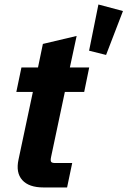

<svg xmlns="http://www.w3.org/2000/svg" viewBox="-20 -824 561 844"><path d="M171.4 0Q106.9 0 77.9 -32.5Q48.8 -64.9 61.5 -123L124.5 -419.9H51.8L74.2 -527.3H147L168.5 -630.9L316.9 -666L287.1 -527.3H372.1L350.1 -419.9H265.1L204.6 -134.3Q201.2 -118.7 204.6 -113Q208 -107.4 222.2 -107.4H297.4L274.9 0ZM446.3 -582.5 371.6 -601.1 412.6 -804.2 520.5 -775.4Z"/></svg>

Font: Schibsted Grotesk
Style: Bold Italic
Weight: 700
Italic angle: -12°
Designer: Bakken & Baeck AS, Henrik Kongsvoll
Foundry: Schibsted ASA
Version: Version 1.100;gftools[0.9.25]